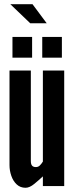

<svg xmlns="http://www.w3.org/2000/svg" viewBox="-20 -881 349 909"><path d="M101 8Q76 8 59 -8Q42 -24 33.5 -48.8Q25 -73.5 25 -99V-547H126V-119Q126 -103.5 131.8 -96.8Q137.5 -90 150 -90Q161 -90 168.8 -97.8Q176.5 -105.5 183 -116V-547H284V0H183V-46Q165 -29 142.5 -10.5Q120 8 101 8ZM180 -608V-706H273V-608ZM39 -608V-706H132V-608ZM201 -771H123L29 -861H134Z"/></svg>

Font: League Gothic
Style: Regular
Weight: 400
Designer: The League of Moveable Type
Version: Version 2.001